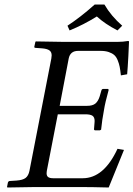

<svg xmlns="http://www.w3.org/2000/svg" viewBox="-20 -831 593 853"><path d="M443.8 -811Q473.6 -759.8 522.9 -716.8L502 -695.8Q446.3 -724.6 410.2 -757.8Q351.6 -721.2 289.1 -695.8L279.8 -716.8Q337.4 -754.4 400.9 -811ZM553.2 -646Q553.2 -636.7 550.3 -582.3Q547.4 -527.8 544.9 -501L517.1 -496.1Q514.6 -519.5 511.7 -534.2Q508.8 -548.8 502.7 -563.7Q496.6 -578.6 487.3 -586.7Q478 -594.7 462.9 -599.9Q447.8 -605 426.8 -605H327.1Q292 -605 285.2 -570.8L245.1 -360.8H367.2Q391.1 -360.8 403.6 -370.8Q416 -380.9 422.9 -402.8L430.2 -428.2Q432.1 -436 439 -436H460L462.9 -432.1Q446.8 -374 441.9 -341.8Q433.6 -298.8 429.2 -254.9L423.8 -252H402.8Q399.4 -252 398.2 -254.6Q397 -257.3 397.9 -259.8L399.9 -285.2Q400.4 -288.1 400.4 -293.5Q400.4 -310.1 390.9 -316.7Q381.3 -323.2 358.9 -323.2H236.8L188 -71.8Q187 -64 187 -61.5Q187 -48.8 194.6 -43.9Q202.1 -39.1 216.8 -39.1H347.2Q441.4 -39.1 502 -169.9L530.8 -165L462.9 2Q386.7 0 340.8 0H134.8Q103 0 13.2 2L11.2 0L15.1 -20Q17.6 -26.9 23.9 -26.9L53.2 -28.8Q81.1 -30.8 93.8 -40.5Q106.4 -50.3 110.8 -71.8L208 -570.8Q209.5 -579.1 209.5 -585Q209.5 -600.1 199.5 -607.2Q189.5 -614.3 167 -616.2L139.2 -618.2Q130.4 -618.2 132.8 -625L137.2 -645L139.2 -647Q229 -645 259.8 -645H502.9Q525.9 -645 548.8 -648.9Q553.2 -648.9 553.2 -646Z"/></svg>

Font: Linux Libertine G
Style: Italic
Weight: 400
Italic angle: -12°
Designer: Philipp H. Poll
Foundry: Philipp H. Poll
Version: Version 5.1.3